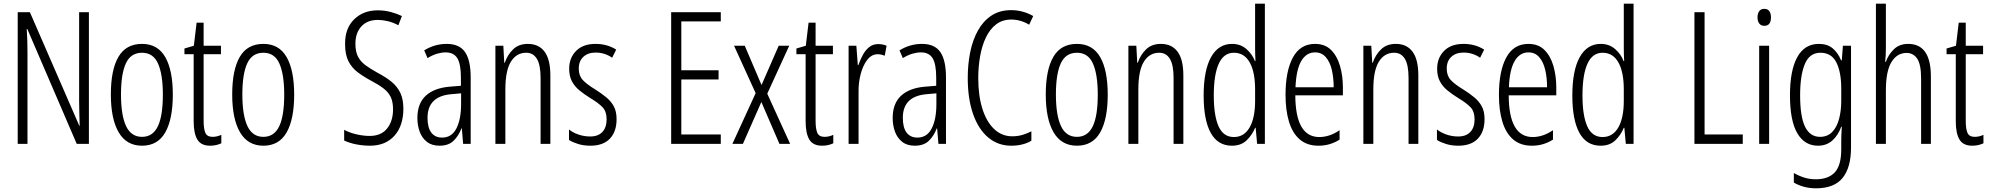

<svg xmlns="http://www.w3.org/2000/svg" viewBox="-20 -780 10789 1041"><path d="M462 0H396L128 -623H125Q127 -592 128 -560.5Q129 -529 129 -493V0H76V-714H142L410 -98H412Q411 -137 410 -172.5Q409 -208 409 -234V-714H462Z M917 -267Q917 -134 876 -62Q835 10 750 10Q666 10 623.5 -62.5Q581 -135 581 -268Q581 -401 622 -471.5Q663 -542 750 -542Q835 -542 876 -470.5Q917 -399 917 -267ZM636 -268Q636 -155 663.5 -96.5Q691 -38 750 -38Q808 -38 835.5 -94.5Q863 -151 863 -267Q863 -376 837 -435Q811 -494 750 -494Q689 -494 662.5 -436.5Q636 -379 636 -268Z M1133 -38Q1145 -38 1157.5 -41Q1170 -44 1180 -49V-3Q1167 3 1152 6.5Q1137 10 1119 10Q1070 10 1050 -23.5Q1030 -57 1030 -123V-486H980V-517L1031 -532L1046 -657H1084V-532H1178V-486H1084V-126Q1084 -81 1093.5 -59.5Q1103 -38 1133 -38Z M1575 -267Q1575 -134 1534 -62Q1493 10 1408 10Q1324 10 1281.5 -62.5Q1239 -135 1239 -268Q1239 -401 1280 -471.5Q1321 -542 1408 -542Q1493 -542 1534 -470.5Q1575 -399 1575 -267ZM1294 -268Q1294 -155 1321.5 -96.5Q1349 -38 1408 -38Q1466 -38 1493.5 -94.5Q1521 -151 1521 -267Q1521 -376 1495 -435Q1469 -494 1408 -494Q1347 -494 1320.5 -436.5Q1294 -379 1294 -268Z M2167 -191Q2167 -98 2118.5 -44Q2070 10 1986 10Q1950 10 1913 3Q1876 -4 1846 -18V-76Q1876 -60 1913.5 -51.5Q1951 -43 1984 -43Q2047 -43 2079 -83.5Q2111 -124 2111 -187Q2111 -228 2098.5 -254Q2086 -280 2059.5 -300.5Q2033 -321 1991 -343Q1950 -365 1918.5 -389Q1887 -413 1869 -448.5Q1851 -484 1851 -541Q1850 -626 1900 -675Q1950 -724 2028 -724Q2066 -724 2100.5 -714.5Q2135 -705 2159 -693L2140 -643Q2110 -659 2081.5 -665.5Q2053 -672 2029 -672Q1971 -672 1939 -636.5Q1907 -601 1907 -543Q1907 -500 1921 -473Q1935 -446 1961.5 -426.5Q1988 -407 2026 -386Q2072 -362 2103 -336.5Q2134 -311 2150.5 -276.5Q2167 -242 2167 -191Z M2402 -542Q2471 -542 2501.5 -497.5Q2532 -453 2532 -360V0H2491L2484 -84H2482Q2467 -44 2439.5 -17Q2412 10 2363 10Q2321 10 2294.5 -11Q2268 -32 2255.5 -66Q2243 -100 2243 -140Q2243 -219 2288.5 -261Q2334 -303 2418 -310L2479 -315V-358Q2479 -433 2459.5 -464.5Q2440 -496 2396 -496Q2375 -496 2350.5 -489Q2326 -482 2298 -465L2280 -507Q2337 -542 2402 -542ZM2424 -269Q2298 -257 2298 -141Q2298 -88 2318.5 -61Q2339 -34 2377 -34Q2429 -34 2454.5 -83.5Q2480 -133 2480 -216V-274Z M2842 -542Q2901 -542 2932.5 -500Q2964 -458 2964 -370V0H2911V-357Q2911 -428 2891 -461Q2871 -494 2833 -494Q2780 -494 2750 -445.5Q2720 -397 2720 -295V0H2666V-532H2709L2714 -440H2717Q2731 -482 2761.5 -512Q2792 -542 2842 -542Z M3323 -134Q3323 -66 3286.5 -28Q3250 10 3181 10Q3144 10 3114 0.5Q3084 -9 3065 -21V-78Q3086 -61 3116.5 -50.5Q3147 -40 3180 -40Q3223 -40 3246 -64.5Q3269 -89 3269 -133Q3269 -175 3247.5 -198Q3226 -221 3181 -248Q3147 -269 3121.5 -290Q3096 -311 3081 -339Q3066 -367 3066 -407Q3066 -466 3103.5 -504Q3141 -542 3209 -542Q3272 -542 3321 -511L3299 -467Q3259 -495 3209 -495Q3168 -495 3143 -472Q3118 -449 3118 -408Q3118 -370 3139.5 -346.5Q3161 -323 3209 -294Q3242 -273 3267.5 -252Q3293 -231 3308 -203.5Q3323 -176 3323 -134Z M3888 0H3619V-714H3888V-664H3674V-399H3876V-349H3674V-51H3888Z M4077 -275 3960 -532H4018L4109 -319L4202 -532H4259L4140 -272L4264 0H4206L4108 -227L4008 0H3951Z M4451 -38Q4463 -38 4475.5 -41Q4488 -44 4498 -49V-3Q4485 3 4470 6.5Q4455 10 4437 10Q4388 10 4368 -23.5Q4348 -57 4348 -123V-486H4298V-517L4349 -532L4364 -657H4402V-532H4496V-486H4402V-126Q4402 -81 4411.5 -59.5Q4421 -38 4451 -38Z M4742 -541Q4752 -541 4764 -539Q4776 -537 4787 -532L4777 -478Q4770 -481 4759.5 -483.5Q4749 -486 4739 -486Q4706 -486 4682.5 -456Q4659 -426 4646.5 -378.5Q4634 -331 4635 -279V0H4581V-532H4623L4631 -427H4634Q4644 -456 4658 -482Q4672 -508 4692.5 -524.5Q4713 -541 4742 -541Z M4979 -542Q5048 -542 5078.5 -497.5Q5109 -453 5109 -360V0H5068L5061 -84H5059Q5044 -44 5016.5 -17Q4989 10 4940 10Q4898 10 4871.5 -11Q4845 -32 4832.5 -66Q4820 -100 4820 -140Q4820 -219 4865.5 -261Q4911 -303 4995 -310L5056 -315V-358Q5056 -433 5036.5 -464.5Q5017 -496 4973 -496Q4952 -496 4927.5 -489Q4903 -482 4875 -465L4857 -507Q4914 -542 4979 -542ZM5001 -269Q4875 -257 4875 -141Q4875 -88 4895.5 -61Q4916 -34 4954 -34Q5006 -34 5031.5 -83.5Q5057 -133 5057 -216V-274Z M5464 -674Q5415 -674 5381 -648Q5347 -622 5325.5 -577Q5304 -532 5294 -475Q5284 -418 5284 -357Q5284 -261 5306.5 -190Q5329 -119 5370.5 -80Q5412 -41 5468 -41Q5500 -41 5526.5 -49.5Q5553 -58 5572 -68V-17Q5551 -4 5523 3Q5495 10 5463 10Q5391 10 5338 -34.5Q5285 -79 5256 -161.5Q5227 -244 5227 -358Q5227 -432 5240.5 -498Q5254 -564 5282.5 -615Q5311 -666 5355.5 -695.5Q5400 -725 5462 -725Q5526 -725 5582 -693L5560 -646Q5537 -660 5512.5 -667Q5488 -674 5464 -674Z M5986 -267Q5986 -134 5945 -62Q5904 10 5819 10Q5735 10 5692.5 -62.5Q5650 -135 5650 -268Q5650 -401 5691 -471.5Q5732 -542 5819 -542Q5904 -542 5945 -470.5Q5986 -399 5986 -267ZM5705 -268Q5705 -155 5732.5 -96.5Q5760 -38 5819 -38Q5877 -38 5904.5 -94.5Q5932 -151 5932 -267Q5932 -376 5906 -435Q5880 -494 5819 -494Q5758 -494 5731.5 -436.5Q5705 -379 5705 -268Z M6274 -542Q6333 -542 6364.5 -500Q6396 -458 6396 -370V0H6343V-357Q6343 -428 6323 -461Q6303 -494 6265 -494Q6212 -494 6182 -445.5Q6152 -397 6152 -295V0H6098V-532H6141L6146 -440H6149Q6163 -482 6193.5 -512Q6224 -542 6274 -542Z M6659 10Q6583 10 6544.5 -59.5Q6506 -129 6506 -262Q6506 -398 6546 -470Q6586 -542 6660 -542Q6706 -542 6738 -514Q6770 -486 6784 -449H6787Q6786 -469 6785.5 -486Q6785 -503 6785 -520V-760H6838V0H6796L6788 -87H6785Q6769 -48 6739 -19Q6709 10 6659 10ZM6670 -37Q6725 -37 6755 -88.5Q6785 -140 6785 -233V-295Q6785 -390 6755.5 -442Q6726 -494 6670 -494Q6615 -494 6588 -434.5Q6561 -375 6561 -262Q6561 -153 6587 -95Q6613 -37 6670 -37Z M7110 -542Q7164 -542 7197 -509Q7230 -476 7245.5 -422Q7261 -368 7261 -305V-263H7003Q7004 -37 7133 -37Q7189 -37 7243 -74V-23Q7218 -7 7189.5 1.5Q7161 10 7129 10Q7066 10 7026.5 -24.5Q6987 -59 6968.5 -121Q6950 -183 6950 -265Q6950 -395 6990 -468.5Q7030 -542 7110 -542ZM7110 -496Q7063 -496 7035.5 -449.5Q7008 -403 7004 -307H7211Q7211 -358 7201 -401Q7191 -444 7168.5 -470Q7146 -496 7110 -496Z M7548 -542Q7607 -542 7638.5 -500Q7670 -458 7670 -370V0H7617V-357Q7617 -428 7597 -461Q7577 -494 7539 -494Q7486 -494 7456 -445.5Q7426 -397 7426 -295V0H7372V-532H7415L7420 -440H7423Q7437 -482 7467.5 -512Q7498 -542 7548 -542Z M8029 -134Q8029 -66 7992.5 -28Q7956 10 7887 10Q7850 10 7820 0.5Q7790 -9 7771 -21V-78Q7792 -61 7822.5 -50.5Q7853 -40 7886 -40Q7929 -40 7952 -64.5Q7975 -89 7975 -133Q7975 -175 7953.5 -198Q7932 -221 7887 -248Q7853 -269 7827.5 -290Q7802 -311 7787 -339Q7772 -367 7772 -407Q7772 -466 7809.5 -504Q7847 -542 7915 -542Q7978 -542 8027 -511L8005 -467Q7965 -495 7915 -495Q7874 -495 7849 -472Q7824 -449 7824 -408Q7824 -370 7845.5 -346.5Q7867 -323 7915 -294Q7948 -273 7973.5 -252Q7999 -231 8014 -203.5Q8029 -176 8029 -134Z M8267 -542Q8321 -542 8354 -509Q8387 -476 8402.5 -422Q8418 -368 8418 -305V-263H8160Q8161 -37 8290 -37Q8346 -37 8400 -74V-23Q8375 -7 8346.5 1.5Q8318 10 8286 10Q8223 10 8183.5 -24.5Q8144 -59 8125.5 -121Q8107 -183 8107 -265Q8107 -395 8147 -468.5Q8187 -542 8267 -542ZM8267 -496Q8220 -496 8192.5 -449.5Q8165 -403 8161 -307H8368Q8368 -358 8358 -401Q8348 -444 8325.5 -470Q8303 -496 8267 -496Z M8658 10Q8582 10 8543.5 -59.5Q8505 -129 8505 -262Q8505 -398 8545 -470Q8585 -542 8659 -542Q8705 -542 8737 -514Q8769 -486 8783 -449H8786Q8785 -469 8784.5 -486Q8784 -503 8784 -520V-760H8837V0H8795L8787 -87H8784Q8768 -48 8738 -19Q8708 10 8658 10ZM8669 -37Q8724 -37 8754 -88.5Q8784 -140 8784 -233V-295Q8784 -390 8754.5 -442Q8725 -494 8669 -494Q8614 -494 8587 -434.5Q8560 -375 8560 -262Q8560 -153 8586 -95Q8612 -37 8669 -37Z M9167 0V-714H9222V-51H9429V0Z M9546 -732Q9565 -732 9573.5 -719Q9582 -706 9582 -686Q9582 -640 9546 -640Q9528 -640 9518.5 -652.5Q9509 -665 9509 -686Q9509 -706 9518 -719Q9527 -732 9546 -732ZM9572 -532V0H9518V-532Z M9842 -542Q9888 -542 9917 -517.5Q9946 -493 9962 -453H9966L9972 -532H10016V20Q10016 128 9970.5 184.5Q9925 241 9826 241Q9760 241 9706 210V158Q9736 175 9764.5 183.5Q9793 192 9825 192Q9893 192 9928 154.5Q9963 117 9963 30V-2Q9963 -21 9963.5 -43.5Q9964 -66 9966 -93H9963Q9946 -46 9914.5 -18Q9883 10 9837 10Q9764 10 9724.5 -58Q9685 -126 9685 -264Q9685 -398 9724.5 -470Q9764 -542 9842 -542ZM9850 -494Q9791 -494 9765.5 -432.5Q9740 -371 9740 -264Q9740 -147 9767 -92.5Q9794 -38 9848 -38Q9888 -38 9913.5 -64Q9939 -90 9951 -134.5Q9963 -179 9963 -233V-300Q9963 -389 9936.5 -441.5Q9910 -494 9850 -494Z M10205 -519Q10205 -475 10201 -445H10205Q10218 -483 10248 -512.5Q10278 -542 10326 -542Q10449 -542 10449 -365V0H10396V-354Q10396 -430 10375 -461.5Q10354 -493 10317 -493Q10266 -493 10235.5 -444Q10205 -395 10205 -289V0H10151V-760H10205Z M10687 -38Q10699 -38 10711.5 -41Q10724 -44 10734 -49V-3Q10721 3 10706 6.5Q10691 10 10673 10Q10624 10 10604 -23.5Q10584 -57 10584 -123V-486H10534V-517L10585 -532L10600 -657H10638V-532H10732V-486H10638V-126Q10638 -81 10647.5 -59.5Q10657 -38 10687 -38Z"/></svg>

Font: Noto Sans ExtraCondensed Light
Style: Regular
Weight: 300
Width: 2
Designer: Monotype Design Team
Foundry: Monotype Imaging Inc.
Version: Version 2.013; ttfautohint (v1.8.4.7-5d5b)